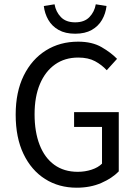

<svg xmlns="http://www.w3.org/2000/svg" viewBox="-20 -862 640 894"><path d="M337 12Q254 12 190 -28.5Q126 -69 89.5 -145Q53 -221 53 -328Q53 -434 90.5 -510Q128 -586 193.5 -627Q259 -668 344 -668Q409 -668 453 -642.5Q497 -617 525 -588L477 -535Q454 -560 422.5 -577Q391 -594 344 -594Q282 -594 236.5 -562Q191 -530 166 -471Q141 -412 141 -330Q141 -248 164.5 -187.5Q188 -127 233 -94.5Q278 -62 342 -62Q376 -62 406.5 -72Q437 -82 455 -100V-271H325V-340H533V-64Q502 -32 451.5 -10Q401 12 337 12ZM330 -705Q284 -705 253 -722.5Q222 -740 205 -769.5Q188 -799 184 -834L234 -842Q240 -807 263.5 -782.5Q287 -758 330 -758Q373 -758 396.5 -782.5Q420 -807 426 -842L476 -834Q472 -799 455 -769.5Q438 -740 407 -722.5Q376 -705 330 -705Z"/></svg>

Font: Source Code Variable
Style: Regular
Weight: 400
Monospace: yes
Designer: Paul D. Hunt, Teo Tuominen
Foundry: Adobe Systems Incorporated
Version: Version 1.010;hotconv 1.0.106;makeotfexe 2.5.65593